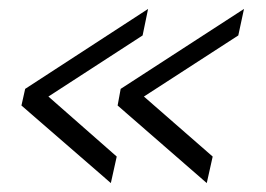

<svg xmlns="http://www.w3.org/2000/svg" viewBox="-20 -474 593 428"><path d="M36.1 -275.9 310.1 -454.1 297.9 -395 87.9 -258.8 240.2 -125 227.1 -65.9 27.8 -238.8ZM249 -275.9 523.9 -454.1 511.2 -395 300.8 -258.8 454.1 -125 440.9 -65.9 242.2 -238.8Z"/></svg>

Font: Rawline
Style: Italic
Weight: 400
Italic angle: -12°
Designer: Matt McInerney, Pablo Impallari, Rodrigo Fuenzalida
Foundry: Matt McInerney, Pablo Impallari, Rodrigo Fuenzalida
Version: Version 4.020;PS 004.020;hotconv 1.0.88;makeotf.lib2.5.64775